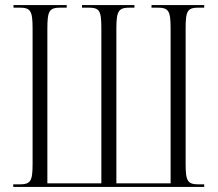

<svg xmlns="http://www.w3.org/2000/svg" viewBox="-20 -734 855 754"><path d="M32 0H782V-10H762C717 -10 709 -21 709 -91V-621C709 -693 716 -704 762 -704H782V-714H575V-704H597C642 -704 650 -693 650 -621V-14H437V-623C437 -694 447 -704 492 -704H508V-714H302V-704H325C371 -704 378 -694 378 -621V-14H166V-621C166 -693 174 -704 219 -704H242V-714H33V-704H55C100 -704 108 -693 108 -621V-91C108 -21 100 -10 55 -10H32Z"/></svg>

Font: Noto Serif Display ExtraCondensed Light
Style: Regular
Weight: 300
Width: 2
Designer: Monotype Design Team
Foundry: Monotype Imaging Inc.
Version: Version 2.009